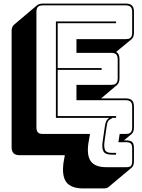

<svg xmlns="http://www.w3.org/2000/svg" viewBox="-20 -750 794 1075"><path d="M447 305Q378 305 351.5 270Q325 235 336 158L343 119H91Q67 119 56 108Q45 97 45 73V-575Q45 -588 48.5 -597Q52 -606 59 -612L188 -721Q193 -725 201.5 -727.5Q210 -730 220 -730H684Q708 -730 719 -719Q730 -708 730 -684V-567Q730 -554 726.5 -545Q723 -536 716 -530L630 -459Q640 -454 644.5 -444Q649 -434 649 -418V-311Q649 -298 645.5 -289Q642 -280 635 -274L546 -199H684Q708 -199 719 -188Q730 -177 730 -153V-36Q730 -23 726.5 -14Q723 -5 716 1L674 36H684Q711 36 720.5 45.5Q730 55 730 80V152Q730 165 727 174Q724 183 718 188L588 297Q584 301 576 303Q568 305 558 305ZM720 152V80Q720 61 712.5 53.5Q705 46 684 46H643L650 0H684Q692 0 699 -1.5Q706 -3 710 -7Q715 -11 717.5 -18.5Q720 -26 720 -36V-153Q720 -172 711.5 -180.5Q703 -189 684 -189H408V-275H603Q611 -275 618 -276.5Q625 -278 629 -282Q634 -286 636.5 -293.5Q639 -301 639 -311V-418Q639 -437 630.5 -445.5Q622 -454 603 -454H408V-531H684Q692 -531 699 -532.5Q706 -534 710 -538Q715 -542 717.5 -549.5Q720 -557 720 -567V-684Q720 -703 711.5 -711.5Q703 -720 684 -720H220Q212 -720 205 -718.5Q198 -717 194 -713Q189 -709 186.5 -701.5Q184 -694 184 -684V-36Q184 -17 192.5 -8.5Q201 0 220 0H484L475 51Q465 120 488.5 153Q512 186 576 186H687Q696 186 702 184.5Q708 183 712 180Q716 176 718 169Q720 162 720 152ZM630 116H606Q569 116 559 97Q549 78 555 41L567 -42Q570 -61 574.5 -71Q579 -81 591 -90H293V-630H630V-620H303V-369H549V-359H303V-100H630V-90H610Q591 -80 585.5 -72Q580 -64 577 -42L565 43Q561 73 568 89.5Q575 106 606 106H630Z"/></svg>

Font: Bungee Shade
Style: Regular
Weight: 400
Designer: David Jonathan Ross
Foundry: David Jonathan Ross
Version: Version 1.000;PS 1.0;hotconv 1.0.72;makeotf.lib2.5.5900